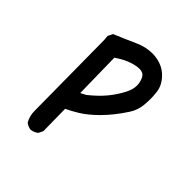

<svg xmlns="http://www.w3.org/2000/svg" viewBox="-174 -595 847 847"><g transform="rotate(45 250.0 -171.0)"><path d="M104 66.4Q104 62.5 104 58.6L100.1 -371.6L98.1 -394.5L109.4 -417.5Q160.2 -438.5 209.5 -460.9Q251.5 -480 292 -480Q326.2 -480 354 -467.3Q374.5 -458 390.6 -441.9Q422.4 -409.7 426.3 -371.6Q428.7 -350.6 428.7 -332Q428.7 -313.5 427.2 -297.4Q424.3 -258.8 403.8 -227.5Q365.7 -168.5 322.8 -125.5Q282.7 -85.4 247.1 -64Q220.7 -47.9 192.9 -34.7L194.8 103L184.1 124.5Q168 136.2 150.4 138.2Q132.3 136.2 118.7 124.5Q104 98.1 104 66.4ZM344.7 -331.1Q344.7 -337.4 343.8 -343.8Q338.9 -373 326.2 -383.8Q316.4 -391.6 299.8 -391.6Q286.6 -391.6 270.5 -387.5Q254.4 -383.3 241.2 -377.9Q216.3 -367.7 187 -347.7L190.9 -130.9L215.8 -144Q258.8 -178.7 284.9 -210.4Q311 -242.2 330.1 -278.8Q344.7 -306.6 344.7 -331.1Z"/></g></svg>

Font: Bakudai
Style: Medium
Weight: 500
Version: Version 1.48